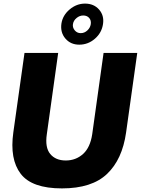

<svg xmlns="http://www.w3.org/2000/svg" viewBox="-20 -1036 785 1066"><path d="M324 10Q157 10 95 -71Q33 -152 54 -301L116 -742H303L240 -291Q229 -217 259 -181Q289 -145 345 -145Q401 -145 441 -181Q481 -217 492 -291L555 -742H742L680 -300Q659 -151 574.5 -70.5Q490 10 324 10ZM420 -788Q372 -788 343 -822Q314 -856 321 -905Q328 -951 366.5 -983.5Q405 -1016 452 -1016Q501 -1016 530 -983Q559 -950 552 -903Q545 -854 507 -821Q469 -788 420 -788ZM442 -950Q422 -950 405 -936Q388 -922 385 -902Q382 -883 395 -867.5Q408 -852 428 -852Q449 -852 465 -867Q481 -882 484 -902Q487 -923 475 -936.5Q463 -950 442 -950Z"/></svg>

Font: Morrison ExtraBold
Style: Regular
Weight: 800
Designer: Pablo Impallari, Rodrigo Fuenzalida (Modified by Dan O. Williams)
Version: Version 0.03;June 6, 2019;FontCreator 11.5.0.2425 64-bit; tt